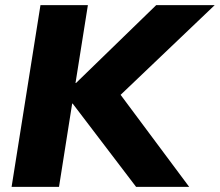

<svg xmlns="http://www.w3.org/2000/svg" viewBox="-20 -725 853 745"><path d="M25 0 137 -705H321L273 -403H275L586 -705H813L448 -357L714 0H508L262 -323H260L209 0Z"/></svg>

Font: Nunito Sans Black
Style: Italic
Weight: 900
Italic angle: -9°
Designer: Vernon Adams
Foundry: Vernon Adams
Version: Version 3.006; ttfautohint (v1.8.3)